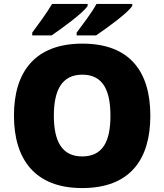

<svg xmlns="http://www.w3.org/2000/svg" viewBox="-20 -947 837 977"><path d="M653 -917V-927H471C447 -882 398 -819 370 -781V-767H469C521 -802 632 -882 653 -917ZM426 -917V-927H245C219 -882 172 -819 144 -781V-767H243C294 -802 405 -882 426 -917ZM745 -358C745 -580 643 -725 399 -725C158 -725 51 -581 51 -359C51 -136 158 10 398 10C643 10 745 -137 745 -358ZM254 -358C254 -487 294 -567 399 -567C504 -567 542 -487 542 -358C542 -229 504 -151 398 -151C295 -151 254 -229 254 -358Z"/></svg>

Font: Noto Sans Sinhala UI Black
Style: Regular
Weight: 900
Designer: Jelle Bosma - Monotype Design Team
Foundry: Monotype Imaging Inc.
Version: Version 2.006